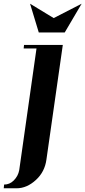

<svg xmlns="http://www.w3.org/2000/svg" viewBox="-64 -702 458 1030"><path d="M-43.9 308.1 -42 288.1Q-12.2 288.1 9.8 266.1Q33.2 242.7 39.1 210.9L131.8 -441.9H63L64.9 -460.9H272.9L185.1 153.8Q176.3 219.7 128.9 263.2Q80.1 308.1 24.9 308.1ZM97.2 -682.1 224.1 -605 374 -682.1 283.2 -527.8H144Z"/></svg>

Font: Hjet
Style: Italic
Weight: 400
Designer: T. Christopher White
Version: Version 1.2